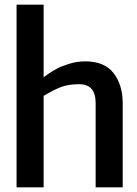

<svg xmlns="http://www.w3.org/2000/svg" viewBox="-20 -803 587 823"><path d="M167 -783V-472Q169 -474 187.5 -486.5Q206 -499 224.5 -509Q243 -519 276.5 -529.5Q310 -540 345 -540Q428 -540 467 -489.5Q506 -439 506 -360V0H390V-361Q390 -442 320 -442Q274 -442 243 -430.5Q212 -419 167 -392V0H51V-783Z"/></svg>

Font: Exo
Style: DemiBold
Weight: 600
Designer: Natanael Gama
Version: Version 1.00